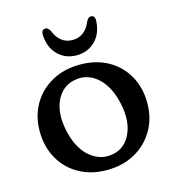

<svg xmlns="http://www.w3.org/2000/svg" viewBox="-104 -767 794 867"><g transform="rotate(-15 293.0 -333.0)"><path d="M294.5 -480Q368.5 -480 424.8 -448.8Q481 -417.5 512.5 -361.8Q544 -306 544 -234Q544 -163 511.8 -107.5Q479.5 -52 422.5 -20Q365.5 12 290.5 12Q217 12 160.8 -19.8Q104.5 -51.5 73 -107.5Q41.5 -163.5 41.5 -236.5Q41.5 -306 73.5 -361.2Q105.5 -416.5 162.8 -448.2Q220 -480 294.5 -480ZM334.5 -50.5Q392 -61.5 418.8 -119Q445.5 -176.5 428.5 -258.5Q410 -346 361.8 -388.2Q313.5 -430.5 253.5 -418.5Q195.5 -407.5 168 -351Q140.5 -294.5 157.5 -211Q176 -123 225.2 -81Q274.5 -39 334.5 -50.5ZM292.5 -595.5Q351.5 -595.5 378 -661Q386.5 -677.5 398.5 -677.5Q419 -677.5 417 -649.5Q413.5 -591.5 378.8 -557.8Q344 -524 292.5 -524Q241 -524 206.2 -557.8Q171.5 -591.5 168 -649.5Q166 -677.5 186.5 -677.5Q198.5 -677.5 207.5 -661Q233.5 -595.5 292.5 -595.5Z"/></g></svg>

Font: Fraunces 9pt SuperSoft
Style: Regular
Weight: 400
Version: Version 1.000;[b76b70a41]